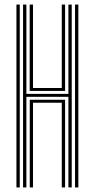

<svg xmlns="http://www.w3.org/2000/svg" viewBox="-20 -820 415 840"><path d="M80.9 0V-800H95.4V-409.3H279.3V-800H293.8V0H279.3V-396.4H95.4V0ZM110.2 0V-383.5H264.8V0H250.3V-370.6H124.4V0ZM51.9 0V-800H66.4V0ZM308.3 0V-800H322.8V0ZM109.9 -422.2V-800H124.4V-435H250.3V-800H264.8V-422.2Z"/></svg>

Font: Big Shoulders Inline Display SC Thin
Style: Regular
Weight: 100
Designer: Patric King
Foundry: XO Type Co
Version: Version 2.002